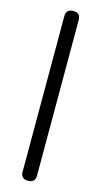

<svg xmlns="http://www.w3.org/2000/svg" viewBox="-133 -750 499 947"><g transform="rotate(15 117.0 -276.5)"><path d="M153.5 120Q153.5 156.5 117 156.5Q80 156.5 80 120V-674Q80 -710.5 117 -710.5Q153.5 -710.5 153.5 -674Z"/></g></svg>

Font: Jura Light SemiBold
Style: Regular
Weight: 600
Version: Version 5.106